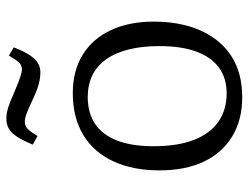

<svg xmlns="http://www.w3.org/2000/svg" viewBox="-109 -659 782 604"><g transform="rotate(-90 282.0 -357.0)"><path d="M278 14Q206 14 154 -18Q102 -50 75 -108Q48 -166 48 -246Q48 -330 76.5 -391.5Q105 -453 159.5 -486Q214 -519 291 -519Q361 -519 411.5 -488Q462 -457 489 -399.5Q516 -342 516 -265Q516 -179 487.5 -116Q459 -53 406.5 -19.5Q354 14 278 14ZM290 -35Q338 -35 371 -59Q404 -83 421.5 -130Q439 -177 439 -246Q439 -301 428.5 -343Q418 -385 397.5 -414Q377 -443 347 -457.5Q317 -472 279 -472Q229 -472 194.5 -449Q160 -426 142 -380Q124 -334 124 -265Q124 -190 143.5 -139Q163 -88 200.5 -61.5Q238 -35 290 -35ZM356 -621Q339 -621 320 -626Q301 -631 273 -644Q250 -655 236.5 -660.5Q223 -666 215 -668Q207 -670 201 -670Q188 -670 179 -661.5Q170 -653 156 -630L129 -645Q143 -678 155 -696Q167 -714 180.5 -721Q194 -728 210 -728Q227 -728 245 -722.5Q263 -717 294 -703Q327 -689 342.5 -684Q358 -679 365 -679Q377 -679 385.5 -686.5Q394 -694 409 -720L435 -705Q422 -671 409.5 -653Q397 -635 384.5 -628Q372 -621 356 -621Z"/></g></svg>

Font: Literata 18pt Light
Style: Regular
Weight: 300
Designer: Latin by Veronika Burian and Jose Scaglione. Greek by Irene Vlachou. Cyrillic by Vera Evstafieva.
Foundry: TypeTogether
Version: Version 3.103;gftools[0.9.29]